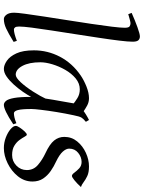

<svg xmlns="http://www.w3.org/2000/svg" viewBox="104 -827 741 989"><g transform="rotate(90 474.5 -332.5)"><path d="M195.8 -32.2Q151.4 -4.9 126.2 6.6Q101.1 18.1 78.1 18.1Q65.9 18.1 55.7 4.6Q45.4 -8.8 45.4 -34.7Q45.4 -49.8 51 -91.3Q56.6 -132.8 65.4 -190.2Q74.2 -247.6 84.2 -310.8Q94.2 -374 103 -433.1Q111.8 -492.2 117.4 -537.8Q123 -583.5 123 -604.5Q123 -625 115.7 -629.6Q108.4 -634.3 100.1 -634.3Q95.2 -634.3 83.7 -631.3Q72.3 -628.4 62.7 -625.5Q53.2 -622.6 53.2 -622.6L46.4 -640.1Q84.5 -657.2 119.9 -669.9Q155.3 -682.6 167.5 -682.6Q180.2 -682.6 187.5 -674.6Q194.8 -666.5 194.8 -645.5Q194.8 -622.6 189.2 -576.4Q183.6 -530.3 174.6 -471.2Q165.5 -412.1 155.8 -348.9Q146 -285.6 137 -227.5Q127.9 -169.4 122.3 -125.2Q116.7 -81.1 116.7 -60.5Q116.7 -45.4 121.1 -39.6Q125.5 -33.7 132.3 -33.7Q150.9 -33.7 190.4 -48.8Z M620.1 -30.3Q581.5 -4.9 557.4 6.6Q533.2 18.1 520 18.1Q509.3 18.1 499.8 7.1Q490.2 -3.9 484.6 -34.9Q479 -65.9 479 -126Q479 -139.2 483.4 -169.4Q487.8 -199.7 493.9 -235.6Q500 -271.5 505.6 -302Q511.2 -332.5 513.2 -345.7Q517.6 -366.2 543 -386Q568.4 -405.8 598.1 -420.4L607.4 -404.3Q592.3 -392.1 585.9 -381.8Q579.6 -371.6 573.7 -341.3Q564.5 -298.3 557.1 -253.4Q549.8 -208.5 545.7 -173.3Q541.5 -138.2 541.5 -125Q541.5 -73.7 547.1 -53.7Q552.7 -33.7 563.5 -33.7Q572.3 -33.7 584.7 -36.4Q597.2 -39.1 614.7 -46.4ZM580.1 -379.9Q567.4 -371.1 562 -357.9Q556.6 -344.7 553 -334.2Q549.3 -323.7 541.5 -323.7Q533.7 -323.7 519.3 -336.2Q504.9 -348.6 485.1 -360.8Q465.3 -373 440.4 -373Q409.7 -373 384 -351.8Q358.4 -330.6 339.8 -298.1Q321.3 -265.6 311 -231.2Q300.8 -196.8 300.8 -169.9Q300.8 -112.3 319.3 -77.6Q337.9 -43 364.7 -43Q379.9 -43 403.6 -68.6Q427.2 -94.2 451.4 -131.8Q475.6 -169.4 492.2 -205.1L480.5 -125Q469.7 -104.5 452.9 -80.1Q436 -55.7 415.8 -33.2Q395.5 -10.7 374.8 3.7Q354 18.1 335 18.1Q315.4 18.1 293 2.7Q270.5 -12.7 254.9 -46.6Q239.3 -80.6 239.3 -136.7Q239.3 -208 272.5 -271.2Q305.7 -334.5 369.1 -377.9Q393.6 -394.5 426 -407.5Q458.5 -420.4 485.8 -420.4Q506.3 -420.4 523.7 -410.9Q541 -401.4 555.2 -391.4Q569.3 -381.3 580.1 -379.9Z M943.4 -378.9Q925.3 -358.9 908.9 -345.7Q892.6 -332.5 886.2 -332.5Q878.4 -332.5 869.4 -345Q860.4 -357.4 847.2 -369.9Q834 -382.3 814 -382.3Q789.1 -382.3 767.3 -364.7Q745.6 -347.2 745.6 -318.4Q745.6 -302.7 761 -285.4Q776.4 -268.1 812 -251Q836.9 -239.7 860.6 -223.4Q884.3 -207 899.7 -184.1Q915 -161.1 915 -129.4Q915 -87.9 888.2 -54.4Q861.3 -21 821.5 -1.5Q781.7 18.1 742.7 18.1Q714.8 18.1 688.5 8.1Q662.1 -2 645.3 -16.4Q628.4 -30.8 628.4 -43.9Q628.4 -50.3 637.2 -63.7Q646 -77.1 656.7 -88.6Q667.5 -100.1 673.8 -100.1Q678.2 -100.1 684.3 -88.6Q690.4 -77.1 701.2 -62.3Q711.9 -47.4 730.5 -35.9Q749 -24.4 778.8 -24.4Q810.5 -24.4 833.3 -46.6Q856 -68.8 856 -100.1Q856 -134.8 829.8 -157.2Q803.7 -179.7 769.5 -195.8Q722.2 -217.8 703.6 -241Q685.1 -264.2 685.1 -293Q685.1 -331.1 708.5 -359.6Q731.9 -388.2 767.1 -404.3Q802.2 -420.4 837.4 -420.4Q868.2 -420.4 886.7 -411.6Q905.3 -402.8 918.2 -392.8Q931.2 -382.8 943.4 -378.9Z"/></g></svg>

Font: Dai Banna SIL Light
Style: Italic
Weight: 300
Italic angle: -11°
Designer: Victor Gaultney
Foundry: SIL International
Version: Version 4.000